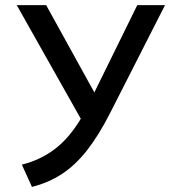

<svg xmlns="http://www.w3.org/2000/svg" viewBox="-20 -720 670 751"><path d="M105 11 65.5 -76Q138 -94 194.2 -136.8Q250.5 -179.5 296 -255.5L45.5 -700H160.5L349 -358.5L517 -700H625.5L412 -280.5Q367 -191.5 321 -132.8Q275 -74 222.2 -39.5Q169.5 -5 105 11Z"/></svg>

Font: Geologica Light
Style: Regular
Weight: 300
Designer: Sindre Bremnes, Frode Helland
Foundry: Monokrom Skriftforlag AS
Version: Version 1.010; ttfautohint (v1.8.4.7-5d5b);gftools[0.9.28]